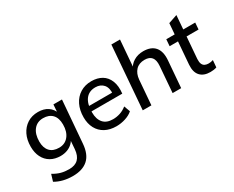

<svg xmlns="http://www.w3.org/2000/svg" viewBox="-125 -1228 2367 1943"><g transform="rotate(-30 1058.0 -256.5)"><path d="M88 93Q135 121 177.5 132.5Q220 144 271 144Q340 144 377 107.5Q414 71 420 -3L430 -133L444 -131Q432 -95 405 -68.5Q378 -42 341.5 -28.5Q305 -15 264 -15Q197 -15 148 -43.5Q99 -72 72.5 -124.5Q46 -177 46 -247Q46 -327 75.5 -387Q105 -447 158.5 -481.5Q212 -516 284 -516Q352 -516 398 -485Q444 -454 463 -398L451 -396L459 -504H559L519 -12Q510 109 446.5 166Q383 223 269 223Q151 223 64 172ZM291 -95Q360 -95 401 -145Q442 -195 442 -280Q442 -356 404 -396Q366 -436 298 -436Q228 -436 187.5 -386Q147 -336 147 -249Q147 -176 184 -135.5Q221 -95 291 -95Z M1095 -57Q1062 -27 1009.5 -10Q957 7 903 7Q827 7 772 -23Q717 -53 687.5 -108Q658 -163 658 -237Q658 -320 689 -383Q720 -446 776.5 -481Q833 -516 907 -516Q978 -516 1028.5 -486Q1079 -456 1103 -396Q1127 -336 1117 -250H746L750 -310H1062L1032 -290Q1039 -364 1005.5 -403Q972 -442 912 -442Q837 -442 797 -389.5Q757 -337 757 -237Q757 -159 795 -115.5Q833 -72 908 -72Q951 -72 992 -85.5Q1033 -99 1069 -128Z M1212 0 1270 -736H1371L1344 -397L1330 -402Q1352 -456 1401 -486Q1450 -516 1514 -516Q1605 -516 1649.5 -464Q1694 -412 1686 -311L1661 0H1561L1585 -305Q1590 -370 1564.5 -402Q1539 -434 1483 -434Q1417 -434 1379.5 -394.5Q1342 -355 1336 -287L1313 0Z M1772 -426 1778 -504H2116L2110 -426ZM2081 -86 2074 -4Q2057 2 2038.5 4.5Q2020 7 2000 7Q1923 7 1883 -36.5Q1843 -80 1849 -165L1886 -630L1989 -665L1950 -173Q1948 -136 1957.5 -115Q1967 -94 1985.5 -85.5Q2004 -77 2028 -77Q2042 -77 2054 -79Q2066 -81 2081 -86Z"/></g></svg>

Font: Muli SemiBold
Style: Italic
Weight: 600
Italic angle: -4.541°
Designer: Vernon Adams
Foundry: Vernon Adams
Version: Version 2.100; ttfautohint (v1.8.1.43-b0c9)